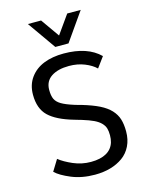

<svg xmlns="http://www.w3.org/2000/svg" viewBox="-138 -1030 869 1126"><g transform="rotate(-15 296.5 -467.0)"><path d="M264.6 -773.4 144 -944.8H224.1L303.2 -832.5L382.8 -944.8H464.8L344.7 -773.4ZM293 -67.9Q322.3 -67.9 345.9 -73.2Q369.6 -78.6 387.2 -88.6Q404.8 -98.6 416.7 -113.5Q428.7 -128.4 434.6 -147.7Q440.4 -167 440.4 -190.4Q440.4 -215.8 435.1 -233.2Q429.7 -250.5 414.6 -266.1Q399.4 -281.7 373.3 -294.2Q347.2 -306.6 304.2 -319.8Q299.8 -321.3 283 -325.9Q266.1 -330.6 260.7 -332.5Q158.7 -361.8 112.1 -406.7Q65.4 -451.7 65.4 -536.1Q65.4 -596.2 96.7 -639.2Q127.9 -682.1 180.4 -702.9Q232.9 -723.6 301.3 -723.6Q445.3 -723.6 520.5 -649.4L474.1 -586.4Q449.2 -610.8 406.7 -627.9Q364.3 -645 312.5 -645Q245.1 -645 204.8 -618.2Q164.6 -591.3 164.6 -539.1Q164.6 -503.9 174.1 -483.4Q183.6 -462.9 208.7 -447.8Q233.9 -432.6 284.7 -416.5Q285.6 -416 303 -411.1Q320.3 -406.2 326.2 -404.8Q388.7 -386.2 429 -366.2Q469.2 -346.2 493.7 -320.1Q518.1 -293.9 527.8 -262.7Q537.6 -231.4 537.6 -187.5Q537.6 -138.2 518.8 -99.9Q500 -61.5 466.8 -37.6Q433.6 -13.7 390.6 -1.5Q347.7 10.7 296.9 10.7Q217.3 10.7 154.5 -15.4Q91.8 -41.5 63 -69.3L104.5 -136.7Q135.7 -111.8 186.5 -89.8Q237.3 -67.9 293 -67.9Z"/></g></svg>

Font: Muli
Style: Regular
Weight: 400
Designer: Vernon Adams
Foundry: newtypography
Version: Version 2; ttfautohint (v1.00rc1.6-4cba) -l 8 -r 50 -G 200 -